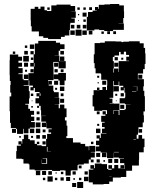

<svg xmlns="http://www.w3.org/2000/svg" viewBox="-20 -914 786 958"><path d="M475 -767H451V-762H413V-830H419V-854H442V-861H463V-863H454V-879H470V-870H473V-890H501V-892H529V-894H575V-887H598V-858H599V-824H595V-798H571V-797H598V-765H544V-759H500V-764H475ZM138 -783H134V-812H133V-870H153V-880H171V-870H182V-881H202V-863H214V-859H236V-887H262V-891H332V-884H355V-858H336V-857H358V-825H336V-822H353V-800H331V-792H329V-764H326V-737H303V-730H284V-719H220V-725H196V-733H174V-757H138ZM425 -878H439V-864H425ZM216 -877H228V-865H216ZM366 -877H378V-865H366ZM396 -877H408V-865H396ZM392 -851H412V-831H392ZM369 -844H375V-838H369ZM396 -805V-817H408V-805ZM374 -813V-809H370V-813ZM333 -772V-790H351V-772ZM363 -790H381V-772H363ZM411 -772H393V-790H411ZM387 -736H357V-766H387ZM353 -740H331V-762H353ZM391 -762H413V-740H391ZM441 -742H423V-760H441ZM529 -758V-744H515V-758ZM559 -758V-744H545V-758ZM498 -757V-745H486V-757ZM423 -118V-98H398V-93H371V-90H367V-64H338V-63H333V-38H307V-63H302V-64H280V-61H240V-66H216V-65H187V-64H153V-68H127V-94H123V-98H97V-120H89V-122H61V-160H64V-187H84V-193H72V-209H88V-197H91V-220H99V-242H121V-220H129V-214H153V-196H164V-207H176V-195H165V-189H188V-185H210V-221H215V-246H235V-253H222V-269H238V-273H212V-301H211V-280H189V-302H210V-307H186V-335H208V-336H185V-364H183V-386H175V-398H157V-424H175V-433H162V-449H177V-455H154V-475H148V-463H132V-479H144V-487H126V-513H123V-488H98V-485H124V-459H128V-423H125V-396H106V-392H121V-371H130V-361H150V-341H135V-332H151V-310H135V-305H154V-277H129V-272H122V-249H98V-271H95V-246H65V-271H60V-275H34V-301H30V-359H28V-433H36V-452H31V-490H33V-510H29V-539H28V-613H29V-642H71V-631H90V-611H72V-601H90V-581H72V-574H93V-548H72V-544H93V-519H98V-514H122V-549H148V-553H149V-582H152V-599H149V-582H131V-600H148V-643H154V-697H171V-710H259V-701H280V-693H302V-669H280V-661H273V-638H253V-637H276V-609H308V-573H272V-605H247V-604H246V-578H247V-514H220V-494H221V-510H239V-492H223V-487H246V-460H249V-454H273V-428H253V-427H276V-395H253V-394H273V-374H279V-392H301V-373H312V-329H304V-313H312V-287H316V-235H311V-225H344V-203H382V-196H405V-184H423V-164H425V-186H455V-156H433V-154H453V-128H433V-118ZM702 -569H694V-547H668V-519H698V-483H695V-461H700V-434H703V-358H696V-339H698V-303H692V-279H671V-270H669V-242H662V-222H671V-240H689V-222H701V-180H697V-154H674V-117H673V-88H639V-62H610V-31H583V-28H543V-8H525V4H497V6H443V-4H423V-68H446V-72H431V-90H449V-75H453V-98H487V-95H514V-71H520V-67H537V-72H521V-90H539V-74H550V-91H570V-74H581V-90H599V-72H583V-71H601V-91H600V-100H579V-122H599V-124H573V-128H547V-152H546V-125H514V-152H511V-153H482V-159H458V-183H475V-190H459V-212H475V-223H462V-239H478V-226H483V-248H511V-250H489V-272H502V-280H489V-302H502V-306H485V-336H506V-343H492V-359H508V-345H514V-364H490V-361H450V-383H442V-439H447V-464H476V-465H491V-480H509V-465H514V-487H515V-513H512V-516H485V-544H483V-548H457V-573H452V-599H448V-643H452V-699H480V-701H503V-708H557V-707H586V-704H595V-706H623V-708H677V-698H697V-675H704V-647H706V-595H702ZM129 -692H151V-670H129ZM104 -687H116V-675H104ZM101 -660H119V-642H101ZM281 -642V-660H299V-642ZM132 -643V-659H148V-643ZM44 -657H56V-645H44ZM582 -643V-655H574V-637H551V-630H543V-609H548V-573H546V-552H549V-572H571V-555H573V-573H572V-609H624V-611H610V-631H624V-640H609V-656H598V-643ZM96 -635H124V-607H96ZM301 -610H279V-632H301ZM552 -629H568V-613H552ZM134 -615V-627H146V-615ZM585 -626H595V-616H585ZM100 -601H120V-581H100ZM250 -601H270V-581H250ZM570 -581H550V-601H570ZM132 -553V-569H148V-553ZM268 -569V-553H252V-569ZM283 -554V-568H297V-554ZM115 -566V-556H105V-566ZM309 -512H302V-489H278V-512H271V-519H248V-543H271V-550H309ZM121 -520H99V-542H121ZM690 -541V-521H670V-541ZM465 -536H475V-526H465ZM250 -511H270V-491H250ZM490 -511H510V-491H490ZM547 -364H546V-345H548V-363H572V-340H576V-365H602V-369H608V-393H631V-394H603V-398H577V-424H603V-428H605V-452H601V-476H598V-463H582V-479H595V-486H575V-507H572V-489H548V-510H545V-487H546V-455H545V-426H527V-422H541V-400H527V-398H547V-397H576V-365H547ZM473 -504V-498H467V-504ZM645 -484H662V-485H645ZM573 -458H547V-484H573ZM663 -461H665V-483H663ZM279 -482H301V-460H279ZM464 -465V-477H476V-465ZM265 -476V-466H255V-476ZM639 -458V-456H660V-458ZM582 -449H598V-433H582ZM178 -436H182V-448H178ZM283 -434V-448H297V-434ZM134 -447H146V-435H134ZM565 -436H555V-446H565ZM300 -401H280V-421H300ZM138 -409V-413H142V-409ZM562 -409H558V-413H562ZM580 -371V-391H600V-371ZM175 -376H165V-386H175ZM144 -377H136V-385H144ZM163 -344V-358H177V-344ZM463 -358H477V-344H463ZM178 -313H162V-329H178ZM182 -279H158V-303H182ZM475 -296V-286H465V-296ZM151 -272V-250H129V-272ZM159 -272H181V-250H159ZM481 -250H459V-272H481ZM60 -251H40V-271H60ZM689 -270V-252H671V-270ZM193 -254V-268H207V-254ZM179 -240V-222H161V-240ZM209 -222H191V-240H209ZM135 -226V-236H145V-226ZM76 -227V-235H84V-227ZM646 -219V-217H659V-219ZM208 -209V-193H192V-209ZM446 -195H434V-207H446ZM234 -157V-158H217V-181H214V-158H217V-157ZM549 -156V-154H573V-156ZM511 -130H489V-152H511ZM460 -151H480V-131H460ZM188 -118V-97H215V-124H193V-122H211V-100H189V-118ZM520 -121H540V-101H520ZM550 -121H570V-101H550ZM478 -119V-103H462V-119ZM447 -118V-104H433V-118ZM496 -107V-115H504V-107ZM373 -88H387V-74H373ZM181 -40H159V-62H181ZM210 -41H190V-61H210ZM221 -42V-60H239V-42ZM342 -59H358V-43H342ZM418 -59V-43H402V-59ZM284 -45V-57H296V-45ZM257 -48V-54H263V-48ZM537 -35H525V-34H537ZM243 -8H217V-34H243ZM421 -10H399V-32H421ZM330 -11H310V-31H330ZM298 -13H282V-29H298ZM206 -15H194V-27H206ZM266 -15H254V-27H266ZM386 -27V-15H374V-27ZM354 -25V-17H346V-25ZM395 24H365V-6H395ZM360 19H340V-1H360Z"/></svg>

Font: Rubik-Storm
Style: Regular
Weight: 400
Designer: NaN (generative design), Hubert & Fischer (Rubik source font outlines)
Foundry: NaN, Hubert & Fischer
Version: Version 1.000